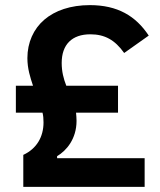

<svg xmlns="http://www.w3.org/2000/svg" viewBox="-20 -730 626 750"><path d="M71 0V-125C123 -149 150 -195 150 -252C150 -266 149 -279 146 -290H42V-395H109C98 -428 87 -462 87 -503C87 -564 111 -617 153 -653C195 -689 256 -710 331 -710C439 -710 510 -668 561 -591L465 -523C429 -574 389 -596 333 -596C261 -596 221 -556 221 -484C221 -451 228 -423 239 -395H441V-290H277C278 -279 279 -269 279 -258C279 -187 239 -141 203 -120V-112H545V0Z"/></svg>

Font: Plexus Sans SemiBold
Style: Regular
Weight: 600
Version: Version 2.001;PS 002.001;hotconv 1.0.70;makeotf.lib2.5.58329